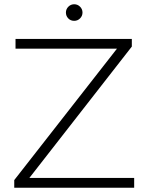

<svg xmlns="http://www.w3.org/2000/svg" viewBox="-20 -883 686 903"><path d="M611 -46V0H47V-36L530 -654H53V-700H600V-664L118 -46ZM290 -824Q290 -840 301.5 -851.5Q313 -863 329 -863Q345 -863 356.5 -851.5Q368 -840 368 -824Q368 -808 356.5 -796.5Q345 -785 329 -785Q312 -785 301 -796.5Q290 -808 290 -824Z"/></svg>

Font: Idrija Light
Style: Regular
Weight: 300
Designer: Julieta Ulanovsky
Foundry: Julieta Ulanovsky
Version: Version 7.200